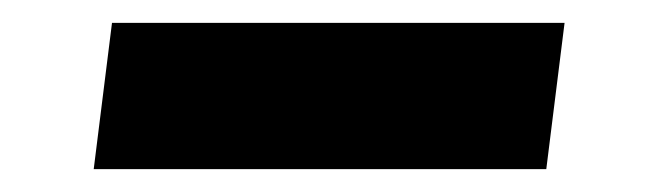

<svg xmlns="http://www.w3.org/2000/svg" viewBox="-20 -378 566 168"><path d="M62 -230 78 -358H474L458 -230Z"/></svg>

Font: Inclusive Sans
Style: Italic
Weight: 400
Italic angle: -7°
Designer: Olivia King
Foundry: Olivia King
Version: Version 2.004